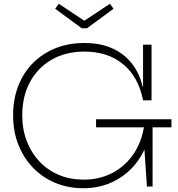

<svg xmlns="http://www.w3.org/2000/svg" viewBox="-20 -989 944 1018"><path d="M421.5 9Q341 9 273 -19.5Q205 -48 155 -99.8Q105 -151.5 77.2 -222.2Q49.5 -293 49.5 -378Q49.5 -462.5 76.5 -532.5Q103.5 -602.5 153.5 -653.5Q203.5 -704.5 273 -732.8Q342.5 -761 427.5 -761Q513.5 -761 576.8 -732Q640 -703 680 -651.2Q720 -599.5 736 -530.5H751.5L738.5 -457Q714 -582 632.5 -648.8Q551 -715.5 428 -715.5Q328.5 -715.5 254.2 -672.8Q180 -630 139 -554Q98 -478 98 -378Q98 -302.5 122.2 -240Q146.5 -177.5 190 -131.8Q233.5 -86 293.2 -61.2Q353 -36.5 424 -36.5Q508 -36.5 575.8 -72Q643.5 -107.5 687.5 -171.8Q731.5 -236 744.5 -323L779.5 -313.5Q765.5 -216.5 716.5 -144.2Q667.5 -72 591.5 -31.5Q515.5 9 421.5 9ZM759 0 743 -237V-353.5H789V0ZM489.5 -314V-356.5H889V-314ZM738.5 -457V-752H783.5V-457ZM441 -839 582 -942.5 563 -969 427 -879 291.5 -969 272.5 -942.5 413.5 -839Z"/></svg>

Font: Hepta Slab ExtraLight Light
Style: Regular
Weight: 300
Version: Version 1.100